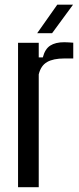

<svg xmlns="http://www.w3.org/2000/svg" viewBox="-20 -778 329 798"><path d="M55 0V-600H141V-539.5H158Q167 -574.5 188.8 -588.5Q210.5 -602.5 247 -602.5Q256.5 -602.5 266 -601.8Q275.5 -601 284.5 -600.5V-535H247.5Q201.5 -535 175.8 -520.2Q150 -505.5 141 -469V0ZM134.5 -640 218 -758.5H283.5L196.5 -640Z"/></svg>

Font: Big Shoulders
Style: Regular
Weight: 400
Designer: Patric King
Foundry: XO Type Co
Version: Version 2.002